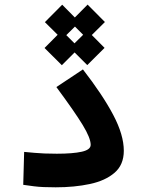

<svg xmlns="http://www.w3.org/2000/svg" viewBox="-20 -799 626 823"><path d="M218.8 3.9Q188.5 3.9 167 2.9Q145.5 2 125.5 -0.5Q105.5 -2.9 79.6 -6.8L83.5 -147.9Q108.9 -145.5 128.7 -143.8Q148.4 -142.1 170.7 -141.1Q192.9 -140.1 223.6 -140.1Q292.5 -140.1 330.6 -148.7Q368.7 -157.2 368.7 -178.2Q368.7 -207 334.7 -262.9Q300.8 -318.8 221.7 -425.8L335.4 -501.5Q419.9 -392.6 465.3 -306.6Q510.7 -220.7 510.7 -152.8Q510.7 -92.8 471.2 -58.6Q431.6 -24.4 365.5 -10.3Q299.3 3.9 218.8 3.9ZM245.1 -519.5 170.9 -593.3 227.1 -649.9 172.4 -704.1 246.6 -778.8 300.8 -724.1 355.5 -779.3 429.7 -704.6 373.5 -648.9 428.2 -593.8 354 -520 299.8 -574.2ZM299.3 -613.3 336.4 -649.9 301.3 -685.1 264.2 -648.4Z"/></svg>

Font: Cascadia Code PL
Style: Bold
Weight: 700
Monospace: yes
Designer: Aaron Bell
Foundry: Saja Typeworks
Version: Version 2404.023; ttfautohint (v1.8.4)